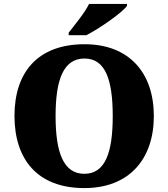

<svg xmlns="http://www.w3.org/2000/svg" viewBox="-20 -951 860 981"><path d="M331 -784V-771H421C491 -807 604 -886 629 -921V-931H435C414 -886 360 -822 331 -784ZM411 10C639 10 766 -137 766 -358C766 -580 639 -725 412 -725C171 -725 54 -580 54 -359C54 -137 171 10 411 10ZM411 -63C304 -63 264 -172 264 -358C264 -544 304 -652 412 -652C518 -652 556 -544 556 -358C556 -172 518 -63 411 -63Z"/></svg>

Font: Noto Serif Gurmukhi Black
Style: Regular
Weight: 900
Designer: Vaibhav Singh and the Monotype Design Team
Foundry: Monotype Imaging Inc.
Version: Version 2.004